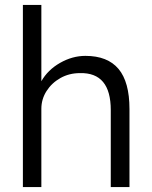

<svg xmlns="http://www.w3.org/2000/svg" viewBox="-20 -760 616 780"><path d="M73 0V-740H148V-430Q174 -476 224 -504.5Q274 -533 327 -533Q417 -533 461.5 -480Q506 -427 506 -317V0H430V-313Q430 -466 305 -463Q261 -463 225.5 -443Q190 -423 169 -390Q148 -357 148 -318V0Z"/></svg>

Font: Lexend Light
Style: Regular
Weight: 300
Designer: Bonnie Shaver-Troup, Thomas Jockin
Foundry: Lexend
Version: Version 1.007; ttfautohint (v1.8.3)